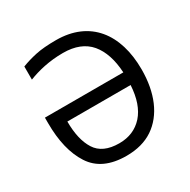

<svg xmlns="http://www.w3.org/2000/svg" viewBox="-164 -878 1028 1041"><g transform="rotate(-30 350.0 -357.5)"><path d="M316.9 -646C391.6 -646 447.8 -623.5 485.4 -579.1C522.5 -534.7 543.5 -471.7 547.9 -391.1H57.1V-356.9C57.1 -245.6 78.6 -156.7 121.6 -90.3C164.6 -23.4 236.8 9.8 337.9 9.8C403.8 9.8 459.5 -5.4 504.4 -35.6C594.2 -96.2 642.1 -209.5 642.1 -356C642.1 -578.1 530.8 -725.1 318.8 -725.1C267.6 -725.1 225.1 -721.7 191.4 -714.4C157.2 -707 126.5 -697.8 99.1 -687V-605C157.7 -627.9 230.5 -646 316.9 -646ZM337.9 -68.8C268.6 -68.8 220.2 -90.8 192.9 -134.3C165.5 -177.7 151.9 -236.8 151.9 -312H547.9C543.5 -233.4 522.5 -172.9 485.4 -131.3C447.8 -89.8 398.9 -68.8 337.9 -68.8Z"/></g></svg>

Font: Avrile Sans
Style: Regular
Weight: 400
Designer: Monotype Design Team, Google (font), Stefan Peev (BGR Cyrillic), Cristiano Sobral (main changes)
Foundry: The Avrile Sans Project Authors
Version: Version 3.110